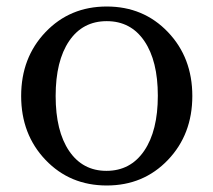

<svg xmlns="http://www.w3.org/2000/svg" viewBox="-20 -560 656 590"><path d="M120 -461.5Q195 -540 308 -540Q421 -540 496 -461.5Q571 -383 571 -265Q571 -147 496 -68.5Q421 10 308 10Q195 10 120 -68.5Q45 -147 45 -265Q45 -383 120 -461.5ZM307 -35Q381 -35 423 -96.5Q465 -158 465 -266Q465 -373 423.5 -434Q382 -495 308 -495Q234 -495 192.5 -434Q151 -373 151 -265Q151 -157 192.5 -96Q234 -35 307 -35Z"/></svg>

Font: Libre Caslon Text
Style: Regular
Weight: 400
Designer: Pablo Impallari, Rodrigo Fuenzalida
Foundry: Pablo Impallari, Rodrigo Fuenzalida
Version: Version 1.002